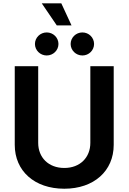

<svg xmlns="http://www.w3.org/2000/svg" viewBox="-20 -1126 774 1156"><path d="M367.2 10.3C545.4 10.3 664.6 -96.7 664.6 -253.9V-727.5H523.9V-265.6C523.9 -178.2 462.4 -114.7 367.2 -114.7C271.5 -114.7 210 -178.2 210 -265.6V-727.5H68.8V-253.9C68.8 -96.7 187.5 10.3 367.2 10.3ZM476.1 -792C515.1 -792 546.4 -823.2 546.4 -861.3C546.4 -899.4 515.1 -930.7 476.1 -930.7C437 -930.7 405.3 -899.4 405.3 -861.3C405.3 -823.2 437 -792 476.1 -792ZM261.2 -792C300.3 -792 332 -823.2 332 -861.3C332 -899.4 300.3 -930.7 261.2 -930.7C222.2 -930.7 190.4 -899.4 190.4 -861.3C190.4 -823.2 222.2 -792 261.2 -792ZM321.8 -973.1H410.6L349.1 -1106H231.4Z"/></svg>

Font: Raveo SemiBold
Style: Regular
Weight: 600
Designer: Jakub Foglar, Rasmus Andersson (Inter)
Foundry: Jakubfoglar.com
Version: Version 1.100;Glyphs 3.2.3 (3260)